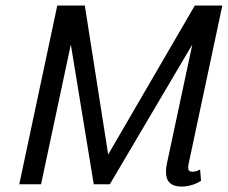

<svg xmlns="http://www.w3.org/2000/svg" viewBox="-20 -670 828 698"><path d="M710.8 -12.5 707.5 -54.2C701.7 -50.8 693.3 -45.8 680.8 -45.8C668.3 -45.8 664.2 -50 664.2 -60.8C664.2 -65 665 -69.2 665.8 -75L788.3 -650H709.2H688.3L373.3 -108.3L288.3 -650H267.5H188.3L50 0H129.2L237.5 -508.3L320.8 0H350H379.2L679.2 -508.3L586.7 -75C584.2 -64.2 583.3 -54.2 583.3 -45C583.3 -11.7 600 8.3 640 8.3C674.2 8.3 700 -5.8 710.8 -12.5Z"/></svg>

Font: BoonHome
Style: Book Oblique
Weight: 400
Italic angle: -12°
Designer: Sungsit Sawaiwan
Foundry: Sungsit Sawaiwan
Version: Version 0.2